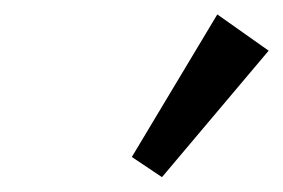

<svg xmlns="http://www.w3.org/2000/svg" viewBox="-20 -732 385 261"><path d="M200.2 -491.2 159.2 -518.6 275.4 -712.4 345.2 -663.1Z"/></svg>

Font: Elstob 14pt
Style: Bold Italic
Weight: 700
Italic angle: -20°
Designer: Peter S. Baker
Version: Version 1.015